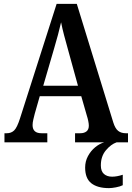

<svg xmlns="http://www.w3.org/2000/svg" viewBox="-20 -734 680 990"><path d="M3 0V-47H15Q38 -47 53 -61.5Q68 -76 83 -123L272 -714H376L564 -103Q574 -71 589.5 -59Q605 -47 629 -47H640V0H367V-47H394Q414 -47 426 -56.5Q438 -66 438 -86Q438 -96 435 -110.5Q432 -125 428 -137L399 -238H185L159 -147Q156 -135 152 -118.5Q148 -102 148 -89Q148 -47 194 -47H224V0ZM203 -292H382L331 -477Q320 -516 310.5 -552Q301 -588 295 -619Q281 -558 259 -484ZM542 236Q483 236 451 211Q419 186 419 130Q419 98 433.5 71Q448 44 470.5 25.5Q493 7 517 0H581Q552 10 526 41Q500 72 500 119Q500 149 516 163Q532 177 558 177Q583 177 613 167V221Q599 228 577.5 232Q556 236 542 236Z"/></svg>

Font: Noto Serif Condensed SemiBold
Style: Regular
Weight: 600
Width: 3
Designer: Monotype Design Team
Foundry: Monotype Imaging Inc.
Version: Version 2.013